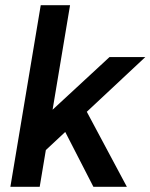

<svg xmlns="http://www.w3.org/2000/svg" viewBox="-20 -720 580 740"><path d="M20 0 137 -700H250L133 0ZM155 -140 96 -217 402 -500H540ZM340 0 207 -259 289 -337 469 0Z"/></svg>

Font: Figtree Light SemiBold
Style: Italic
Weight: 600
Italic angle: -9.5°
Version: Version 2.001;gftools[0.9.30]